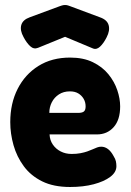

<svg xmlns="http://www.w3.org/2000/svg" viewBox="-20 -729 522 767"><path d="M260 18Q194 18 148.5 -4.5Q103 -27 75 -65Q47 -103 34 -149Q21 -195 21 -241Q21 -316 50.5 -374Q80 -432 133.5 -465.5Q187 -499 260 -499Q313 -499 351 -480.5Q389 -462 413 -432.5Q437 -403 448.5 -369Q460 -335 460 -304Q460 -250 434 -221Q408 -192 367 -192H178Q179 -169 191 -151.5Q203 -134 222.5 -124Q242 -114 266 -114Q286 -114 301.5 -117Q317 -120 328.5 -124Q340 -128 350 -132.5Q360 -137 368 -140Q376 -143 384 -143Q399 -143 411.5 -133.5Q424 -124 434 -105Q441 -94 443 -84.5Q445 -75 445 -65Q445 -41 420.5 -22.5Q396 -4 354.5 7Q313 18 260 18ZM177 -278H292Q308 -278 315 -283.5Q322 -289 322 -304Q322 -321 314 -334.5Q306 -348 292.5 -356Q279 -364 259 -364Q234 -364 215.5 -352Q197 -340 187 -320.5Q177 -301 177 -278ZM240 -709Q247 -709 252.5 -707Q258 -705 261 -704L379 -660Q408 -650 414 -628.5Q420 -607 406 -580Q394 -556 379.5 -542.5Q365 -529 350 -536L240 -582L132 -538Q115 -531 100.5 -544.5Q86 -558 74 -581Q59 -608 65 -629Q71 -650 99 -660L218 -704Q221 -705 227 -707Q233 -709 240 -709Z"/></svg>

Font: Fredoka SemiCondensed SemiBold
Style: Regular
Weight: 600
Width: 4
Designer: Ben Nathan
Foundry: Milena B. Brandão, Ben Nathan
Version: Version 2.001